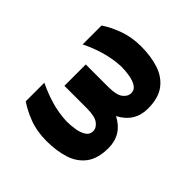

<svg xmlns="http://www.w3.org/2000/svg" viewBox="-75 -823 1128 1128"><g transform="rotate(-45 488.5 -259.0)"><path d="M647.7 -528.4H804.7Q835.2 -483.7 858.8 -419.9Q882.5 -356.2 882.8 -277Q882.8 -194.2 861.3 -129.4Q839.8 -64.6 789.6 -27.3Q739.3 9.9 652.7 9.9Q541.9 9.9 488.6 -92Q435.4 9.9 324.6 9.9Q237.6 9.9 187.5 -27.5Q137.4 -65 116.7 -130Q95.9 -195 95.9 -277Q95.9 -358.7 120.4 -422.1Q144.9 -485.4 175.1 -528.4H329.5Q299 -465.2 281.4 -403.6Q263.8 -342 261 -277Q261 -240.1 267 -204.9Q273.1 -169.7 288.2 -146.8Q303.3 -123.9 330.3 -123.9Q358.7 -123.9 379.3 -151.5Q399.9 -179 399.9 -246.1V-432.2H577.4V-246.1Q577.4 -179 598 -151.5Q618.6 -123.9 648.4 -123.9Q674 -123.9 688.9 -146.3Q703.8 -168.7 710.2 -203.8Q716.6 -239 716.6 -277Q713.4 -342 695.8 -404.1Q678.3 -466.3 647.7 -528.4Z"/></g></svg>

Font: Inter UI Extra Bold
Style: Regular
Weight: 800
Designer: Rasmus Andersson
Foundry: rsms
Version: 3.2;8d6f07862